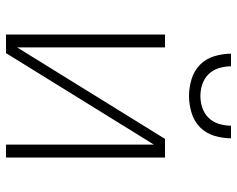

<svg xmlns="http://www.w3.org/2000/svg" viewBox="-95 -695 790 640"><g transform="rotate(90 300.0 -375.0)"><path d="M95 0V-530H138V-37L443 -530H505V0H462V-493L157 0ZM300 -610Q272 -610 244 -618.5Q216 -627 196 -646.5Q176 -666 167.5 -694Q159 -722 159 -750H201Q201 -730 207 -710Q213 -690 227 -675.5Q241 -661 260.5 -654.5Q280 -648 300 -648Q320 -648 339.5 -654.5Q359 -661 373 -675.5Q387 -690 393 -710Q399 -730 399 -750H441Q441 -722 432.5 -694Q424 -666 404 -646.5Q384 -627 356 -618.5Q328 -610 300 -610Z"/></g></svg>

Font: Iosevka Curly XLtEx
Style: Regular
Weight: 200
Width: 7
Monospace: yes
Designer: Belleve Invis
Foundry: Belleve Invis
Version: Version 11.1.0; ttfautohint (v1.8.3)